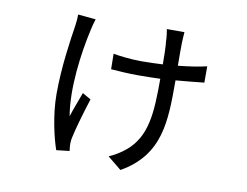

<svg xmlns="http://www.w3.org/2000/svg" viewBox="-75 -703 1150 893"><g transform="rotate(10 500.0 -256.5)"><path d="M226 -593C226 -580 225 -560 222 -541C211 -469 191 -341 191 -211C191 -110 218 -2 235 46L297 39C296 31 294 16 294 7C294 -1 295 -16 298 -27C306 -67 333 -159 351 -214L311 -237C297 -198 279 -153 269 -120C247 -248 270 -418 296 -533C299 -549 305 -570 310 -585ZM859 -460C821 -451 775 -444 724 -439C724 -482 723 -528 724 -546C725 -562 725 -580 727 -598H644C646 -589 650 -558 650 -544C653 -516 654 -474 654 -433C621 -431 587 -430 553 -430C503 -430 446 -437 420 -442L421 -369C459 -366 506 -363 551 -363C588 -363 622 -364 654 -365V-364C654 -201 647 -91 558 -16C537 2 506 21 480 32L545 85C725 -17 725 -178 725 -364V-370C776 -374 820 -379 859 -383Z"/></g></svg>

Font: Noto Sans Mono CJK JP Regular
Style: Regular
Weight: 400
Designer: Ryoko NISHIZUKA (kana & ideographs); Paul D. Hunt (Latin, Greek & Cyrillic); Wenlong ZHANG (bopomofo); Sandoll Communica
Foundry: Adobe Systems Incorporated
Version: Version 1.004;PS 1.004;hotconv 1.0.82;makeotf.lib2.5.63406